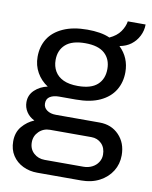

<svg xmlns="http://www.w3.org/2000/svg" viewBox="-88 -676 732 924"><g transform="rotate(10 278.0 -214.5)"><path d="M158 182Q120 182 88 166.5Q56 151 37 122Q18 93 18 53Q18 9 42.5 -20Q67 -49 101 -63Q76 -75 62 -96.5Q48 -118 48 -144Q48 -179 73.5 -203Q99 -227 136 -235Q102 -257 82.5 -291.5Q63 -326 63 -368Q63 -418 86.5 -456Q110 -494 158.5 -516Q207 -538 277 -538Q309 -538 337 -533.5Q365 -529 387 -519Q422 -535 439.5 -560Q457 -585 461 -611H548Q548 -581 534.5 -554.5Q521 -528 498 -510.5Q475 -493 442 -487Q467 -463 479.5 -433Q492 -403 492 -368Q492 -318 468.5 -279.5Q445 -241 398 -219Q351 -197 280 -197H198Q171 -197 154 -186.5Q137 -176 137 -153Q137 -133 154 -120.5Q171 -108 198 -108H412Q470 -108 507 -69.5Q544 -31 544 29Q544 72 522.5 106.5Q501 141 462.5 161.5Q424 182 373 182ZM183 115H372Q395 115 414 105.5Q433 96 444 79Q455 62 455 42Q455 8 435 -12Q415 -32 385 -32H183Q151 -32 129 -10.5Q107 11 107 42Q107 75 129 95Q151 115 183 115ZM278 -263Q342 -263 373 -291Q404 -319 404 -368Q404 -416 373 -444Q342 -472 278 -472Q214 -472 182.5 -444Q151 -416 151 -368Q151 -337 165 -313Q179 -289 207 -276Q235 -263 278 -263Z"/></g></svg>

Font: Archivo SemiBold
Style: Regular
Weight: 400
Version: Version 2.001